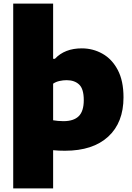

<svg xmlns="http://www.w3.org/2000/svg" viewBox="-20 -828 737 1068"><path d="M53.5 220V-808H275.5V-501H285.5Q340 -559 435 -559Q497 -559 550 -529.2Q603 -499.5 635 -439Q667 -378.5 667 -286.5Q667 -146 581.8 -67.8Q496.5 10.5 341.5 10.5Q324 10.5 307 9.8Q290 9 275.5 7.5V220ZM332.5 -154Q390 -154 418 -181.8Q446 -209.5 446 -271Q446 -333.5 420.2 -357.8Q394.5 -382 350.5 -382Q331 -382 310.8 -377.5Q290.5 -373 275.5 -362.5V-159Q287 -157 302 -155.5Q317 -154 332.5 -154Z"/></svg>

Font: Encode Sans SemiExpanded SemiExpanded Black
Style: Regular
Weight: 900
Width: 6
Designer: Multiple Designers
Foundry: Impallari Type
Version: Version 3.000; ttfautohint (v1.8.3) -l 8 -r 50 -G 200 -x 14 